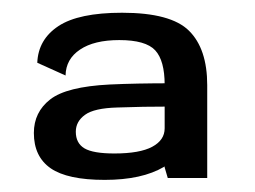

<svg xmlns="http://www.w3.org/2000/svg" viewBox="-20 -702 410 309"><path d="M250 -415.5H313.5V-565Q313.5 -623.5 284.2 -652.5Q255 -681.5 176.5 -681.5Q106.5 -681.5 74 -660Q41.5 -638.5 40 -601L85.5 -580.5Q86 -607 108.8 -622.2Q131.5 -637.5 172 -637.5Q214.5 -637.5 229.8 -621Q245 -604.5 245 -565.5V-432.5ZM148.5 -412.5Q208.5 -412.5 244 -433.5Q279.5 -454.5 279.5 -485.5L245 -495.5Q245 -476.5 225 -465.8Q205 -455 164 -455Q130 -455 116 -463.2Q102 -471.5 102 -490Q102 -506.5 116.8 -517.2Q131.5 -528 169 -529Q209 -530.5 256 -530.5V-568Q199.5 -568 156.5 -566Q87 -562.5 60.8 -542Q34.5 -521.5 34.5 -488Q34.5 -450 61.5 -431.2Q88.5 -412.5 148.5 -412.5Z"/></svg>

Font: Anybody Thin Medium
Style: Regular
Weight: 500
Version: Version 1.113;gftools[0.9.25]